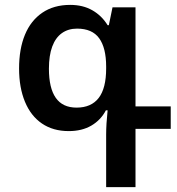

<svg xmlns="http://www.w3.org/2000/svg" viewBox="-20 -527 723 785"><path d="M414 238V23Q414 2 415.5 -23Q417 -48 420 -76H413Q392 -36 353.5 -13.5Q315 9 261 9Q197 9 151.5 -22Q106 -53 82 -111Q58 -169 58 -247Q58 -327 82 -385Q106 -443 153 -475Q200 -507 267 -507Q319 -507 357.5 -485Q396 -463 420 -424H425L440 -497H534V-92H678V0H534V238ZM293 -87Q353 -87 383.5 -126.5Q414 -166 414 -247V-255Q414 -331 385.5 -370.5Q357 -410 295 -410Q259 -410 233 -391.5Q207 -373 193.5 -336.5Q180 -300 180 -246Q180 -167 208 -127Q236 -87 293 -87Z"/></svg>

Font: Noto Sans Armenian SemiBold
Style: Regular
Weight: 600
Designer: Monotype Design Team
Foundry: Monotype Imaging Inc.
Version: Version 2.007